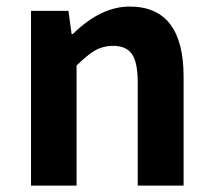

<svg xmlns="http://www.w3.org/2000/svg" viewBox="-20 -581 666 601"><path d="M77.1 0V-546.9H194.3L204.1 -474.6H208Q295.9 -560.5 385.7 -560.5Q554.7 -560.5 554.7 -340.8V0H411.1V-323.2Q411.1 -385.7 393.1 -411.6Q375 -437.5 334 -437.5Q302.7 -437.5 275.4 -421.9Q253.9 -409.2 219.7 -376V0Z"/></svg>

Font: Bpmf GenYo Gothic B
Style: B
Weight: 700
Foundry: But Ko
Version: Version 1.320